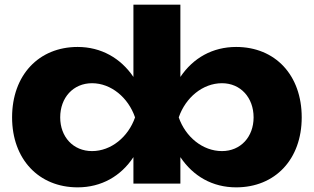

<svg xmlns="http://www.w3.org/2000/svg" viewBox="-20 -790 1350 826"><path d="M314 -588C147 -588 32 -467 32 -285C32 -105 147 16 314 16C416 16 500 -32 554 -114V0H756V-114C811 -32 894 16 996 16C1164 16 1278 -105 1278 -285C1278 -467 1164 -588 996 -588C895 -588 811 -541 756 -459V-770H554V-459C499 -540 415 -588 314 -588ZM1071 -285C1071 -201 1015 -140 935 -140C852 -140 778 -201 749 -285C778 -370 852 -432 935 -432C1015 -432 1071 -370 1071 -285ZM239 -285C239 -370 295 -432 376 -432C458 -432 532 -370 561 -285C532 -201 458 -140 376 -140C295 -140 239 -201 239 -285Z"/></svg>

Font: Bounded
Style: Bold
Weight: 700
Designer: Vlad Churkin
Version: Version 3.0